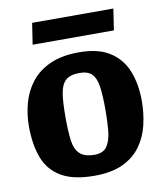

<svg xmlns="http://www.w3.org/2000/svg" viewBox="-79 -736 698 817"><g transform="rotate(-10 270.5 -327.5)"><path d="M264 16Q174 16 121.5 -14.5Q69 -45 47 -102.5Q25 -160 25 -240Q25 -291 38.5 -340Q52 -389 82.5 -428Q113 -467 164 -490Q215 -513 289 -513Q372 -513 422 -481Q472 -449 494.5 -392.5Q517 -336 517 -263Q517 -211 505.5 -161Q494 -111 465.5 -71Q437 -31 388 -7.5Q339 16 264 16ZM280 -72Q319 -72 335 -98Q351 -124 354.5 -165.5Q358 -207 358 -252Q358 -315 352.5 -353Q347 -391 329.5 -408.5Q312 -426 276 -426Q236 -426 216.5 -408.5Q197 -391 191 -353Q185 -315 185 -252Q185 -192 190 -152Q195 -112 215.5 -92Q236 -72 280 -72ZM101 -579 115 -671H466L452 -579Z"/></g></svg>

Font: Faustina ExtraBold
Style: Regular
Weight: 800
Designer: Alfonso Garcia
Foundry: http://www.omnibus-type.com
Version: Version 1.200